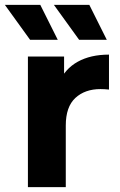

<svg xmlns="http://www.w3.org/2000/svg" viewBox="-43 -771 494 791"><path d="M72 0V-538H221V-386L200 -430Q224 -487 277 -516.5Q330 -546 406 -546V-402Q396 -403 388 -403.5Q380 -404 371 -404Q307 -404 267.5 -367.5Q228 -331 228 -254V0ZM283 -607 179 -751H325L397 -607ZM81 -607 -23 -751H123L195 -607Z"/></svg>

Font: MOST Montserrat
Style: Bold
Weight: 700
Designer: Julieta Ulanovsky
Foundry: Julieta Ulanovsky
Version: Version 8.000;March 11, 2024;FontCreator 15.0.0.2926 64-bit